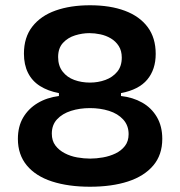

<svg xmlns="http://www.w3.org/2000/svg" viewBox="-20 -695 685 730"><path d="M322 15Q240 15 178 -5Q116 -25 82 -66Q48 -107 48 -167Q48 -214 68 -248Q88 -282 123 -303Q158 -324 204 -330V-337L322 -357L440 -338V-330Q485 -325 520.5 -305Q556 -285 576.5 -250Q597 -215 597 -167Q597 -106 562.5 -65.5Q528 -25 466.5 -5Q405 15 322 15ZM323 -92Q346 -92 371.5 -96.5Q397 -101 419 -111.5Q441 -122 455 -140Q469 -158 469 -185Q469 -218 448.5 -240.5Q428 -263 394.5 -273.5Q361 -284 322 -284Q283 -284 250 -273.5Q217 -263 197 -241.5Q177 -220 177 -187Q177 -160 190.5 -142Q204 -124 226 -112.5Q248 -101 273.5 -96.5Q299 -92 323 -92ZM322 -381Q353 -381 380.5 -391Q408 -401 425.5 -422Q443 -443 443 -476Q443 -502 431.5 -520Q420 -538 401.5 -549Q383 -560 361.5 -564.5Q340 -569 320 -569Q293 -569 265.5 -560.5Q238 -552 219.5 -532Q201 -512 201 -478Q201 -445 218 -423Q235 -401 262.5 -391Q290 -381 322 -381ZM322 -302 204 -327V-341Q162 -349 132 -368Q102 -387 86.5 -418Q71 -449 71 -491Q71 -553 103 -594Q135 -635 191.5 -655Q248 -675 322 -675Q399 -675 455 -654Q511 -633 541.5 -592Q572 -551 572 -490Q572 -431 540 -392.5Q508 -354 440 -341V-328Z"/></svg>

Font: Bricolage Grotesque 24pt SemiBold
Style: Regular
Weight: 600
Designer: Mathieu Triay
Foundry: Atelier Triay
Version: Version 1.001;gftools[0.9.33.dev8+g029e19f]